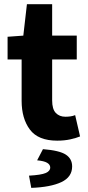

<svg xmlns="http://www.w3.org/2000/svg" viewBox="-20 -668 423 927"><path d="M256.1 11.1Q164.4 11.1 124.4 -42.3Q84.4 -95.7 84.4 -181.4V-381H16.6V-490.5L92.6 -496L110 -647.8H231.8V-496H350.6V-381H231.8V-183.1Q231.8 -141.2 249.3 -122.8Q266.9 -104.4 295.7 -104.4Q308.2 -104.4 320.3 -106.1Q332.5 -107.8 342.8 -112.2L366.6 -9.3Q347.6 -1.4 319.4 4.8Q291.1 11.1 256.1 11.1ZM130.9 239.1 120 180.1Q178.6 176.8 200.5 167.4Q222.5 158 222.5 140.9Q222.5 126.8 207.6 118Q192.8 109.1 159.3 106.1L187.4 52.1Q267.8 58.6 298 78.7Q328.3 98.7 328.3 135.6Q328.3 186.7 276.4 211.2Q224.5 235.7 130.9 239.1Z"/></svg>

Font: Source Sans 3
Style: Regular
Weight: 200
Designer: Paul D. Hunt
Foundry: Adobe
Version: Version 3.046;hotconv 1.0.118;makeotfexe 2.5.65603